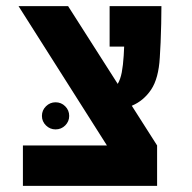

<svg xmlns="http://www.w3.org/2000/svg" viewBox="-20 -606 626 626"><path d="M54.7 0V-131.8H328.6L40.5 -585.9H202.1L363.8 -332.5Q372.6 -347.2 377 -369.9Q381.3 -392.6 383.3 -424.3Q384.3 -438.5 384.8 -454.1H337.4V-585.9H506.3Q506.3 -560.1 505.6 -528.8Q504.9 -497.6 503.7 -468.3Q502.4 -439 501 -418.5Q497.1 -350.1 472.7 -313.7Q448.2 -277.3 409.7 -261.2L492.2 -131.8V0ZM161.1 -184.1Q143.1 -184.1 129.9 -197Q116.7 -210 116.7 -228Q116.7 -246.6 129.9 -259.5Q143.1 -272.5 161.1 -272.5Q179.7 -272.5 192.6 -259.5Q205.6 -246.6 205.6 -228Q205.6 -210 192.6 -197Q179.7 -184.1 161.1 -184.1Z"/></svg>

Font: Cascadia Mono
Style: Bold
Weight: 700
Monospace: yes
Designer: Aaron Bell
Foundry: Saja Typeworks
Version: Version 2404.023; ttfautohint (v1.8.4)